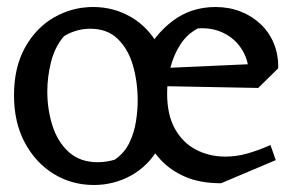

<svg xmlns="http://www.w3.org/2000/svg" viewBox="-20 -508 837 548"><path d="M248 20Q185 20 133.5 -11.5Q82 -43 51 -100.5Q20 -158 20 -236Q20 -316 51.5 -372.5Q83 -429 134.5 -458.5Q186 -488 246 -488Q305 -488 354.5 -459Q404 -430 433 -376V-86Q403 -34 354 -7Q305 20 248 20ZM259 -45Q282 -45 307 -52Q335 -71 349 -100Q363 -129 368 -161Q373 -193 373 -220Q373 -274 359.5 -321Q346 -368 316 -397Q286 -426 238 -426Q215 -426 195 -419.5Q175 -413 162 -404Q136 -373 125.5 -330.5Q115 -288 115 -247Q115 -195 130 -148.5Q145 -102 177 -73.5Q209 -45 259 -45ZM611 15Q551 15 508.5 -3.5Q466 -22 438 -52.5Q410 -83 392 -119V-348Q420 -408 472.5 -448Q525 -488 595 -488Q634 -488 667 -475Q700 -462 724.5 -438.5Q749 -415 762 -383Q775 -351 774 -313L689 -278Q694 -322 676 -357Q658 -392 623.5 -411Q589 -430 545 -427Q514 -411 494.5 -380.5Q475 -350 466 -313.5Q457 -277 457 -241Q457 -180 479.5 -140Q502 -100 540 -80.5Q578 -61 623 -61Q655 -61 686.5 -70Q718 -79 752 -94L767 -51ZM717 -257 452 -262V-314L763 -328L774 -313Z"/></svg>

Font: Eczar
Style: Regular
Weight: 400
Designer: Vaibhav Singh
Foundry: Rosetta Type Foundry
Version: Version 2.000